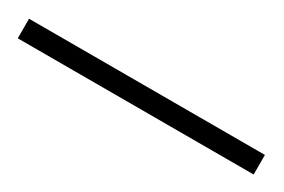

<svg xmlns="http://www.w3.org/2000/svg" viewBox="-8 -34 427 289"><g transform="rotate(30 205.0 111.0)"><path d="M0 94.5H410V128.5H0Z"/></g></svg>

Font: Newsreader 72pt
Style: Regular
Weight: 400
Designer: Hugues Gentile
Foundry: Production Type
Version: Version 1.003; ttfautohint (v1.8.3)